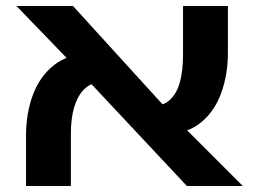

<svg xmlns="http://www.w3.org/2000/svg" viewBox="-20 -622 867 642"><path d="M605 0 233 -397 35 -602H224L570 -222L792 0ZM67 0V-168Q67 -244 90.5 -306Q114 -368 161.5 -405Q209 -442 279 -442L324 -348Q272 -348 244.5 -302Q217 -256 217 -174V0ZM537 -175 487 -267Q525 -267 548 -288Q571 -309 581.5 -347.5Q592 -386 592 -440V-602H742V-446Q742 -372 719.5 -310.5Q697 -249 651.5 -212Q606 -175 537 -175Z"/></svg>

Font: Noto Sans
Style: Bold
Weight: 700
Designer: Monotype Design Team
Foundry: Monotype Imaging Inc.
Version: Version 2.000;GOOG;noto-source:20170915:90ef993387c0; ttfaut